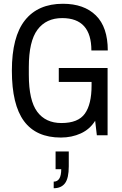

<svg xmlns="http://www.w3.org/2000/svg" viewBox="-20 -718 647 1019"><path d="M303 12Q172 12 107.5 -75Q43 -162 43 -343Q43 -523 112.5 -610.5Q182 -698 314 -698Q426 -698 489 -636Q552 -574 552 -450H465Q465 -622 310 -622Q225 -622 179 -560.5Q133 -499 133 -362V-321Q133 -185 177.5 -125Q222 -65 306 -65Q395 -65 430.5 -115Q466 -165 466 -264V-283H292V-357H551V0H494L485 -77Q457 -32 409 -10Q361 12 303 12ZM265 281V246Q305 246 305 180H275V86H345V165Q345 228 325 254.5Q305 281 265 281Z"/></svg>

Font: Archivo Condensed
Style: Regular
Weight: 400
Width: 3
Designer: Hector Gatti
Foundry: Omnibus-Type
Version: Version 2.001; ttfautohint (v1.8.3)